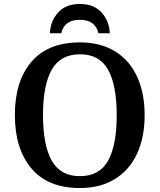

<svg xmlns="http://www.w3.org/2000/svg" viewBox="-20 -939 806 969"><path d="M55 -359Q55 -529 138.5 -627Q222 -725 384 -725Q487 -725 560.5 -680Q634 -635 672 -552Q710 -469 710 -358Q710 -247 672 -164Q634 -81 560 -35.5Q486 10 383 10Q222 10 138.5 -89Q55 -188 55 -359ZM569 -358Q569 -509 525.5 -587Q482 -665 384 -665Q285 -665 241 -587Q197 -509 197 -358Q197 -207 241 -128.5Q285 -50 383 -50Q482 -50 525.5 -128Q569 -206 569 -358ZM383 -919Q454 -919 493 -875.5Q532 -832 534 -771H477Q461 -839 383 -839Q305 -839 289 -771H232Q234 -832 273 -875.5Q312 -919 383 -919Z"/></svg>

Font: Noto Serif SemiBold
Style: Regular
Weight: 600
Designer: Monotype Design Team
Foundry: Monotype Imaging Inc.
Version: Version 1.001